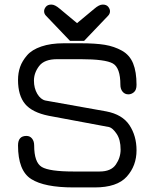

<svg xmlns="http://www.w3.org/2000/svg" viewBox="-20 -820 683 848"><path d="M129.9 -463.9C129.9 -486.7 137.5 -508.1 152.8 -528.3C168.1 -548.5 194.7 -558.6 232.4 -558.6H335.9C408.9 -558.6 456.4 -552.2 478.5 -539.6C500.7 -526.9 511.7 -495.4 511.7 -445.3C511.7 -432.9 515 -422.9 521.5 -415C528 -407.2 536.5 -403.3 546.9 -403.3C556 -403.3 564.3 -406.6 571.8 -413.1C579.3 -419.6 583 -430.3 583 -445.3C583 -483.7 578 -515.3 567.9 -540C557.8 -564.8 541.3 -583.5 518.6 -596.2C495.8 -608.9 470.5 -617.5 442.9 -622.1C415.2 -626.6 379.6 -628.9 335.9 -628.9H261.7C223.3 -628.9 190.3 -624.2 162.6 -614.7C134.9 -605.3 113.9 -592.3 99.6 -575.7C85.3 -559.1 75 -542 68.8 -524.4C62.7 -506.8 59.6 -487.6 59.6 -466.8C59.6 -421.2 70 -385.9 90.8 -360.8C111.7 -335.8 146.5 -318.4 195.3 -308.6L461.9 -258.8C472.3 -256.2 483.4 -246.3 495.1 -229C506.8 -211.8 512.7 -188.5 512.7 -159.2C512.7 -135.7 505.7 -113.8 491.7 -93.3C477.7 -72.8 453.8 -62.5 419.9 -62.5H304.7C233.7 -62.5 187 -69.2 164.6 -82.5C142.1 -95.9 130.9 -127.6 130.9 -177.7C130.9 -190.1 127.8 -200.2 121.6 -208C115.4 -215.8 107.1 -219.7 96.7 -219.7C71.9 -219.7 59.6 -205.7 59.6 -177.7C59.6 -103.5 78.9 -54 117.7 -29.3C156.4 -4.6 218.8 7.8 304.7 7.8H398.4C464.2 7.8 511.4 -8.1 540 -40C568.7 -71.9 583 -110.7 583 -156.2C583 -198.6 572.6 -235.5 551.8 -267.1C530.9 -298.7 496.7 -319 449.2 -328.1L180.7 -376C166.3 -379.2 154.3 -389.2 144.5 -405.8C134.8 -422.4 129.9 -441.7 129.9 -463.9ZM351.6 -639.6 457 -750C462.9 -755.9 465.8 -762.7 465.8 -770.5C465.8 -777 463.2 -783.5 458 -790C452.8 -796.5 444.7 -799.8 433.6 -799.8C423.2 -799.8 410.8 -793.6 396.5 -781.2L320.3 -717.8L244.1 -781.2C229.8 -793.6 217.4 -799.8 207 -799.8C196 -799.8 187.8 -796.5 182.6 -790C177.4 -783.5 174.8 -777 174.8 -770.5C174.8 -762.7 177.7 -755.9 183.6 -750L289.1 -639.6Z"/></svg>

Font: Jura
Style: DemiBold
Weight: 600
Version: Version 2.5.1